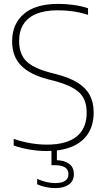

<svg xmlns="http://www.w3.org/2000/svg" viewBox="-20 -769 545 989"><path d="M219 9Q180.5 9 136.5 2Q92.5 -5 50.5 -19.5V-53.5Q81.5 -43 111 -36.5Q140.5 -30 168 -27Q195.5 -24 221 -24Q323 -24 374.8 -65.8Q426.5 -107.5 426.5 -188.5Q426.5 -257.5 387 -293.5Q347.5 -329.5 257 -353L226 -361Q133.5 -385 88 -432Q42.5 -479 42.5 -556Q42.5 -645.5 102.8 -697.2Q163 -749 280.5 -749Q319 -749 359.2 -743.5Q399.5 -738 433.5 -726.5V-692.5Q394.5 -705 356 -710.5Q317.5 -716 278.5 -716Q212 -716 167.5 -697.8Q123 -679.5 100.8 -644.2Q78.5 -609 78.5 -558Q78.5 -491 115 -454.5Q151.5 -418 238.5 -395L269.5 -387Q336 -370 378.8 -343.8Q421.5 -317.5 442 -279.8Q462.5 -242 462.5 -190Q462.5 -126 434.2 -81.5Q406 -37 351.5 -14Q297 9 219 9ZM265 200Q242.5 200 217.8 195Q193 190 171.5 180.5V152.5Q199.5 164.5 221.5 169.2Q243.5 174 265 174Q296.5 174 314.5 163Q332.5 152 332.5 128Q332.5 104 314.5 93Q296.5 82 264 82H245V-10H273V71L266.5 56Q308.5 56 334.5 73.8Q360.5 91.5 360.5 128Q360.5 163.5 334.2 181.8Q308 200 265 200Z"/></svg>

Font: Encode Sans SC Thin
Style: Regular
Weight: 250
Designer: Multiple Designers
Foundry: Impallari Type
Version: Version 3.002